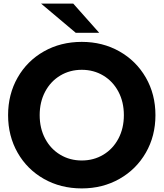

<svg xmlns="http://www.w3.org/2000/svg" viewBox="-20 -1021 898 1054"><path d="M382.2 -1001.1 524.4 -841.1H395.6L205.6 -1001.1ZM24.4 -388.9Q24.4 -503.3 76.7 -595Q128.9 -686.7 221.1 -738.9Q313.3 -791.1 428.9 -791.1Q543.3 -791.1 635.6 -738.9Q727.8 -686.7 780.6 -595Q833.3 -503.3 833.3 -388.9Q833.3 -274.4 780.6 -182.8Q727.8 -91.1 635.6 -38.9Q543.3 13.3 428.9 13.3Q313.3 13.3 221.1 -38.9Q128.9 -91.1 76.7 -182.8Q24.4 -274.4 24.4 -388.9ZM660 -388.9Q660 -461.1 630 -517.8Q600 -574.4 547.2 -606.1Q494.4 -637.8 428.9 -637.8Q363.3 -637.8 310.6 -606.1Q257.8 -574.4 227.8 -517.8Q197.8 -461.1 197.8 -388.9Q197.8 -316.7 227.8 -260Q257.8 -203.3 310.6 -171.7Q363.3 -140 428.9 -140Q494.4 -140 547.2 -171.7Q600 -203.3 630 -260Q660 -316.7 660 -388.9Z"/></svg>

Font: Paperlogy 8 ExtraBold
Style: Regular
Weight: 800
Designer: redesigned by Lee Juim, glyphs from Gmarket Sans & Montserrat
Foundry: PT&
Version: Version 1.001